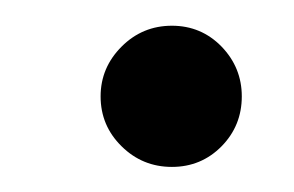

<svg xmlns="http://www.w3.org/2000/svg" viewBox="-20 -128 230 150"><path d="M168.9 -52.7Q168.9 -29.8 153.1 -13.7Q137.2 2.4 114.3 2.4Q91.3 2.4 75 -13.7Q58.6 -29.8 58.6 -52.7Q58.6 -75.2 75 -91.6Q91.3 -107.9 114.3 -107.9Q137.2 -107.9 153.1 -91.6Q168.9 -75.2 168.9 -52.7Z"/></svg>

Font: MANDARAM
Style: Book
Weight: 400
Designer: CLT@C-DIT
Version: Version 1.28